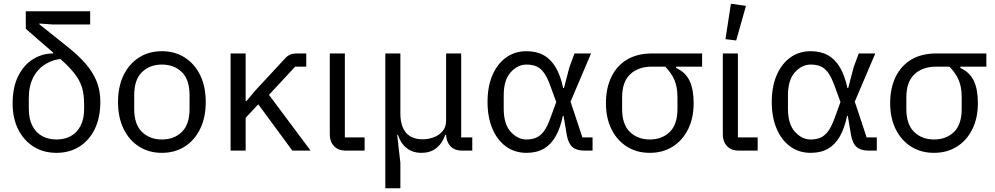

<svg xmlns="http://www.w3.org/2000/svg" viewBox="-20 -800 5285 1020"><path d="M314 -488Q264 -485 222.5 -460Q181 -435 157 -389.5Q133 -344 133 -277V-223Q133 -168 152 -131.5Q171 -95 204 -77Q237 -59 280 -59Q323 -59 356 -77Q389 -95 408 -131.5Q427 -168 427 -223V-241Q427 -280 421.5 -311Q416 -342 401 -370.5Q386 -399 358.5 -430Q331 -461 286 -500L117 -647V-740H459V-670H259L189 -675V-671L332 -557Q383 -517 418 -480Q453 -443 473.5 -408Q494 -373 503.5 -336.5Q513 -300 513 -259Q513 -175 483.5 -114.5Q454 -54 401.5 -21Q349 12 280 12Q211 12 158.5 -21Q106 -54 76.5 -113Q47 -172 47 -250Q47 -337 77 -396.5Q107 -456 156 -486Q205 -516 262 -516V-534Z M840 12Q771 12 718.5 -21.5Q666 -55 636.5 -115.5Q607 -176 607 -258Q607 -340 636.5 -400.5Q666 -461 718.5 -494.5Q771 -528 840 -528Q909 -528 961.5 -494.5Q1014 -461 1043.5 -400.5Q1073 -340 1073 -258Q1073 -176 1043.5 -115.5Q1014 -55 961.5 -21.5Q909 12 840 12ZM840 -59Q905 -59 946 -99Q987 -139 987 -221V-295Q987 -377 946 -417Q905 -457 840 -457Q776 -457 734.5 -417Q693 -377 693 -295V-221Q693 -139 734.5 -99Q776 -59 840 -59Z M1533 0 1352 -246 1285 -174V0H1205V-516H1285V-263H1289L1339 -322L1492 -487Q1507 -504 1522 -510Q1537 -516 1558 -516H1607V-446H1548L1409 -296L1630 0Z M1917 -70V0H1817Q1776 0 1754 -24Q1732 -48 1732 -85V-516H1812V-70Z M2107 200H2027V-516H2107V-199Q2107 -130 2137 -95Q2167 -60 2225 -60Q2257 -60 2285.5 -71Q2314 -82 2332 -104Q2350 -126 2350 -160V-516H2430V-70H2489V0H2435Q2393 0 2371.5 -25Q2350 -50 2350 -87V-89L2395 -84H2346Q2328 -36 2296.5 -12Q2265 12 2220 12Q2172 12 2140 -13.5Q2108 -39 2094 -84H2090L2107 65Z M3128 -70V0H3083Q3043 0 3021 -19Q2999 -38 2991 -83L2974 -184H2970Q2957 -120 2932 -76Q2907 -32 2869 -10Q2831 12 2777 12Q2715 12 2668.5 -21.5Q2622 -55 2596 -116Q2570 -177 2570 -258Q2570 -340 2596 -400.5Q2622 -461 2668.5 -494.5Q2715 -528 2777 -528Q2830 -528 2868.5 -506.5Q2907 -485 2932.5 -441.5Q2958 -398 2972 -332H2976L3005 -443L3032 -516H3120L3011 -260L3074 -70ZM2777 -59Q2807 -59 2829.5 -69Q2852 -79 2870 -103.5Q2888 -128 2904 -173L2935 -258L2904 -343Q2888 -388 2870 -413Q2852 -438 2829.5 -447.5Q2807 -457 2777 -457Q2730 -457 2693 -416Q2656 -375 2656 -294V-222Q2656 -141 2693 -100Q2730 -59 2777 -59Z M3710 -446H3572V-439Q3622 -416 3643.5 -370.5Q3665 -325 3665 -252Q3665 -173 3635.5 -113.5Q3606 -54 3553.5 -21Q3501 12 3432 12Q3363 12 3310.5 -21Q3258 -54 3228.5 -113.5Q3199 -173 3199 -252Q3199 -331 3227.5 -390.5Q3256 -450 3310.5 -483Q3365 -516 3444 -516H3710ZM3514 -446H3444Q3371 -446 3328 -405.5Q3285 -365 3285 -283V-221Q3285 -139 3326.5 -99Q3368 -59 3432 -59Q3497 -59 3538 -99Q3579 -139 3579 -221V-283Q3579 -338 3563 -375Q3547 -412 3514 -446Z M4005 -70V0H3905Q3864 0 3842 -24Q3820 -48 3820 -85V-516H3900V-70ZM3943 -769 3891 -585 3834 -592 3863 -780Z M4638 -70V0H4593Q4553 0 4531 -19Q4509 -38 4501 -83L4484 -184H4480Q4467 -120 4442 -76Q4417 -32 4379 -10Q4341 12 4287 12Q4225 12 4178.5 -21.5Q4132 -55 4106 -116Q4080 -177 4080 -258Q4080 -340 4106 -400.5Q4132 -461 4178.5 -494.5Q4225 -528 4287 -528Q4340 -528 4378.5 -506.5Q4417 -485 4442.5 -441.5Q4468 -398 4482 -332H4486L4515 -443L4542 -516H4630L4521 -260L4584 -70ZM4287 -59Q4317 -59 4339.5 -69Q4362 -79 4380 -103.5Q4398 -128 4414 -173L4445 -258L4414 -343Q4398 -388 4380 -413Q4362 -438 4339.5 -447.5Q4317 -457 4287 -457Q4240 -457 4203 -416Q4166 -375 4166 -294V-222Q4166 -141 4203 -100Q4240 -59 4287 -59Z M5220 -446H5082V-439Q5132 -416 5153.5 -370.5Q5175 -325 5175 -252Q5175 -173 5145.5 -113.5Q5116 -54 5063.5 -21Q5011 12 4942 12Q4873 12 4820.5 -21Q4768 -54 4738.5 -113.5Q4709 -173 4709 -252Q4709 -331 4737.5 -390.5Q4766 -450 4820.5 -483Q4875 -516 4954 -516H5220ZM5024 -446H4954Q4881 -446 4838 -405.5Q4795 -365 4795 -283V-221Q4795 -139 4836.5 -99Q4878 -59 4942 -59Q5007 -59 5048 -99Q5089 -139 5089 -221V-283Q5089 -338 5073 -375Q5057 -412 5024 -446Z"/></svg>

Font: IBM Plex Sans
Style: Regular
Weight: 400
Designer: Mike Abbink, Paul van der Laan, Pieter van Rosmalen
Foundry: Bold Monday
Version: Version 3.201